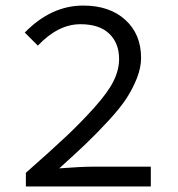

<svg xmlns="http://www.w3.org/2000/svg" viewBox="-20 -670 640 690"><path d="M73 0V-49Q167 -132 218.5 -180.5Q270 -229 319 -283.5Q368 -338 388 -378.5Q408 -419 408 -458Q408 -515 372.5 -549Q337 -583 269 -583Q189 -583 116 -506L69 -553Q164 -650 279 -650Q374 -650 430.5 -598.5Q487 -547 487 -462Q487 -427 472 -389Q457 -351 434.5 -316.5Q412 -282 371 -237.5Q330 -193 291.5 -156Q253 -119 193 -65Q273 -71 312 -71H522V0Z"/></svg>

Font: TypoPRO Source Code Pro
Style: Regular
Weight: 400
Monospace: yes
Designer: Paul D. Hunt, Teo Tuominen
Foundry: Adobe Systems Incorporated
Version: Version 2.010;PS 1.0;hotconv 1.0.84;makeotf.lib2.5.63406